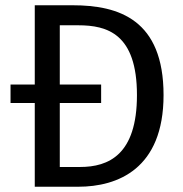

<svg xmlns="http://www.w3.org/2000/svg" viewBox="-20 -709 696 729"><path d="M284 -75H207V-318H364V-388H207V-613H277C387 -613 500 -581 500 -348C500 -121 392 -75 284 -75ZM256 -689H112V-388H20V-318H112V0H277C426 0 601 -67 601 -348C601 -634 432 -689 256 -689Z"/></svg>

Font: Fira Math
Style: Regular
Weight: 400
Designer: Xiangdong Zeng
Foundry: Xiangdong Zeng
Version: Version 0.3.4